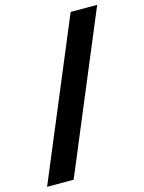

<svg xmlns="http://www.w3.org/2000/svg" viewBox="-125 -745 708 942"><g transform="rotate(-15 229.0 -274.5)"><path d="M-5.2 124.5 328.5 -674.3H463.3L129.7 124.5Z"/></g></svg>

Font: Anek Bangla Medium
Style: Regular
Weight: 500
Designer: Sulekha Rajkumar (Bangla), Yesha Goshar (Latin)
Foundry: Ek Type
Version: Version 1.003